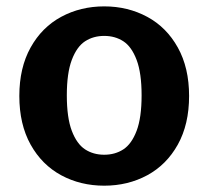

<svg xmlns="http://www.w3.org/2000/svg" viewBox="-20 -576 660 608"><path d="M41.2 -272.1Q41.2 -361.4 76.9 -425.5Q112.6 -489.7 173.8 -522.7Q235.1 -555.8 310 -555.8Q384.9 -555.8 446.2 -522.7Q507.4 -489.7 543.1 -425.5Q578.8 -361.4 578.8 -272.1Q578.8 -182.3 543.1 -118.2Q507.4 -54.1 446.2 -21Q384.9 12 310 12Q235.1 12 173.8 -21Q112.6 -54.1 76.9 -118.2Q41.2 -182.3 41.2 -272.1ZM428.4 -274.2Q428.4 -344.6 412.6 -386.4Q396.8 -428.2 370.6 -445.3Q344.4 -462.3 310 -462.3Q275.6 -462.3 249.4 -445.3Q223.2 -428.2 207.4 -386.4Q191.6 -344.6 191.6 -274.2Q191.6 -203.3 207.4 -161.7Q223.2 -120.1 249.4 -103Q275.6 -86 310 -86Q344.4 -86 370.6 -103Q396.8 -120.1 412.6 -161.7Q428.4 -203.3 428.4 -274.2Z"/></svg>

Font: Monaspace Xenon Var
Style: Regular
Weight: 400
Designer: Riley Cran and the Lettermatic Team
Version: Version 1.000 (Monaspace Xenon Var)